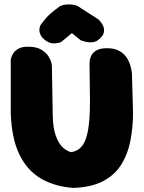

<svg xmlns="http://www.w3.org/2000/svg" viewBox="-20 -870 668 892"><path d="M321 3Q235 -3 171 -40Q107 -77 70.5 -151.5Q34 -226 30 -344V-594Q30 -594 32.5 -603Q35 -612 42.5 -623.5Q50 -635 66 -644Q82 -653 110 -653Q148 -653 170.5 -640Q193 -627 204 -610Q215 -593 218 -580Q221 -567 221 -567L225 -333Q226 -275 239.5 -238.5Q253 -202 272.5 -184.5Q292 -167 311 -163Q342 -168 361 -191.5Q380 -215 389 -265Q398 -315 398 -400L396 -573Q396 -573 396.5 -584Q397 -595 403 -609.5Q409 -624 426.5 -635Q444 -646 477 -646Q511 -646 533 -634Q555 -622 567 -604.5Q579 -587 584.5 -569Q590 -551 591.5 -539Q593 -527 593 -527L598 -349Q598 -277 585.5 -214.5Q573 -152 542.5 -104Q512 -56 458 -28Q404 0 321 3ZM193 -681Q175 -694 169 -706.5Q163 -719 163 -729.5Q163 -740 165.5 -746.5Q168 -753 168 -753Q181 -771 192 -784Q203 -797 217 -809Q231 -821 253 -837Q262 -845 280.5 -848Q299 -851 319.5 -848Q340 -845 356 -832L437 -780Q437 -780 444.5 -772Q452 -764 458.5 -751Q465 -738 463 -722Q461 -706 442 -689Q429 -677 414 -674.5Q399 -672 385.5 -674.5Q372 -677 363.5 -680Q355 -683 355 -683L314 -716Q302 -706 288 -694.5Q274 -683 263 -674Q263 -674 252.5 -671Q242 -668 226 -668.5Q210 -669 193 -681Z"/></svg>

Font: Sour Gummy Black
Style: Regular
Weight: 900
Version: Version 1.000